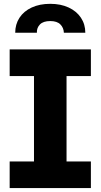

<svg xmlns="http://www.w3.org/2000/svg" viewBox="-20 -959 513 979"><path d="M29.3 -707H443.4V-571.3H319.3V-135.7H443.4V0H29.3V-135.7H153.3V-571.3H29.3ZM236.3 -939.5Q289.6 -939.5 330.1 -920.7Q370.6 -901.9 392.8 -868.4Q415 -835 415 -792H305.7Q304.7 -817.4 287.8 -834.5Q271 -851.6 236.3 -851.6Q200.7 -851.6 183.8 -834.5Q167 -817.4 168 -792H57.6Q57.6 -835 79.3 -868.4Q101.1 -901.9 141.6 -920.7Q182.1 -939.5 236.3 -939.5Z"/></svg>

Font: Pretendard GOV ExtraBold
Style: Regular
Weight: 800
Designer: Base glyphs from Inter by Rasmus Andersson; Hangeul glyphs from Noto Sans CJK(Source Han Sans) by Jang Soo-young and Kan
Foundry: Kil Hyung-jin
Version: Version 1.309